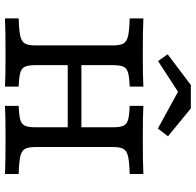

<svg xmlns="http://www.w3.org/2000/svg" viewBox="-28 -780 807 792"><g transform="rotate(90 376.0 -383.5)"><path d="M504.5 -125.8V-445.2Q504.5 -475 498.1 -488.7Q491.7 -502.4 473.8 -507.7Q455.9 -512.9 416.1 -514.5V-571Q454.9 -568.5 545.1 -568.5Q652.9 -568.5 697.3 -571V-514.5Q646.8 -512.9 624.3 -507.7Q601.8 -502.5 593.9 -488.8Q586 -475 586 -445.2V-125.8Q586 -96 593.9 -82.3Q601.8 -68.5 624.3 -63.3Q646.9 -58.1 697.3 -56.5V0Q652.9 -2.4 545.1 -2.4Q454.9 -2.4 416.1 0V-56.5Q455.9 -58.1 473.8 -63.3Q491.7 -68.5 498.1 -82.2Q504.5 -95.9 504.5 -125.8ZM166.8 -125.8V-445.2Q166.8 -475 158.9 -488.7Q151 -502.4 128.4 -507.7Q105.9 -512.9 55.4 -514.5V-571Q100.8 -568.5 208.2 -568.5Q298.8 -568.5 336.6 -571V-514.5Q296.9 -512.9 279 -507.7Q261.1 -502.5 254.7 -488.8Q248.3 -475 248.3 -445.2V-125.8Q248.3 -96 254.7 -82.3Q261.1 -68.5 279 -63.3Q296.9 -58.1 336.6 -56.5V0Q298.8 -2.4 208.2 -2.4Q100.8 -2.4 55.4 0V-56.5Q106 -58.1 128.5 -63.3Q151 -68.5 158.9 -82.2Q166.8 -95.9 166.8 -125.8ZM217.1 -315.3H535.7V-258.9H217.1ZM203.5 -671 330 -766.7H426.7L541.6 -672.5L509.9 -630.6L328.6 -729.9L383.9 -730.5L231.4 -631.5Z"/></g></svg>

Font: Playfair Micro SmCond SmLight
Style: Regular
Weight: 360
Width: 4
Designer: Claus Eggers Sørensen
Foundry: Claus Eggers Sørensen
Version: Version 2.100;Glyphs 3.2 (3219)